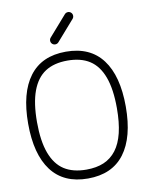

<svg xmlns="http://www.w3.org/2000/svg" viewBox="-105 -1074 879 1147"><g transform="rotate(-10 334.5 -500.0)"><path d="M92.3 -384.5Q92.3 -269.5 119.6 -195.9Q147 -122.3 200.1 -88.1Q253.2 -54 334.7 -54Q395.8 -54 440.6 -73.1Q485.4 -92.3 516 -132.3Q546.6 -172.4 561.8 -235.1Q576.9 -297.9 576.9 -384.5Q576.9 -499.8 549.7 -573.2Q522.5 -646.7 469.4 -681Q416.3 -715.3 334.7 -715.3Q253.2 -715.3 200.1 -681Q147 -646.7 119.6 -573.2Q92.3 -499.8 92.3 -384.5ZM113.3 -99.2Q38.6 -198.5 38.6 -384.5Q38.6 -570.6 113.3 -669.9Q188 -769.3 334.7 -769.3Q481.4 -769.3 556.2 -669.9Q630.9 -570.6 630.9 -384.5Q630.9 -198.5 556.2 -99.2Q481.4 0 334.7 0Q188 0 113.3 -99.2ZM408.7 -955.3 301 -832.3Q293.7 -824 282.5 -823.2Q271.2 -822.5 262.9 -829.8Q254.6 -837.2 253.9 -848.3Q253.2 -859.4 260.5 -867.7L368.2 -990.7Q375.5 -999 386.7 -999.9Q397.9 -1000.7 406.2 -993.4Q414.6 -986.1 415.3 -974.9Q416 -963.6 408.7 -955.3Z"/></g></svg>

Font: Tecnico
Style: Fino
Weight: 400
Version: Version 1.3